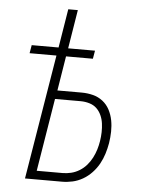

<svg xmlns="http://www.w3.org/2000/svg" viewBox="-53 -777 605 819"><g transform="rotate(5 250.0 -367.5)"><path d="M85 0 173 -534H58L64 -569H179L206 -735H247L220 -569H335L329 -534H214L190 -386H294Q319 -386 342.5 -380Q366 -374 384.5 -359.5Q403 -345 414 -324Q425 -303 429.5 -279.5Q434 -256 433.5 -231Q433 -206 429 -181Q425 -158 418 -135.5Q411 -113 399.5 -92Q388 -71 370.5 -52.5Q353 -34 332 -22Q311 -10 288.5 -5Q266 0 243 0ZM132 -37H243Q261 -37 279.5 -41.5Q298 -46 315 -56.5Q332 -67 345 -82Q358 -97 367 -114.5Q376 -132 381.5 -150Q387 -168 390 -187Q393 -206 393.5 -225Q394 -244 391.5 -262.5Q389 -281 381.5 -297.5Q374 -314 361.5 -326Q349 -338 330.5 -343.5Q312 -349 293 -349H183Z"/></g></svg>

Font: Iosevka Extralight
Style: Italic
Weight: 200
Italic angle: -9°
Monospace: yes
Designer: Belleve Invis
Foundry: Belleve Invis
Version: Version 32.5.0; ttfautohint (v1.8.4)